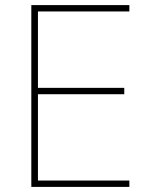

<svg xmlns="http://www.w3.org/2000/svg" viewBox="-20 -734 590 754"><path d="M488 0H103V-714H488V-689H129V-389H468V-364H129V-25H488Z"/></svg>

Font: Noto Sans Devanagari Thin
Style: Regular
Weight: 100
Designer: Jelle Bosma - Monotype Design Team
Foundry: Monotype Imaging Inc.
Version: Version 2.004; ttfautohint (v1.8.4.7-5d5b)